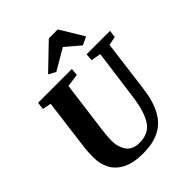

<svg xmlns="http://www.w3.org/2000/svg" viewBox="-274 -1152 1312 1312"><g transform="rotate(-45 382.0 -496.0)"><path d="M694.5 -677.5 646.5 -306Q632 -191 592.8 -121.5Q553.5 -52 489.2 -21Q425 10 335 10Q240 10 182.5 -19.2Q125 -48.5 98.8 -98.2Q72.5 -148 72.5 -209Q72.5 -228 73 -248.2Q73.5 -268.5 75.5 -290L125.5 -677.5L63 -689.5L69 -743H396L391 -690.5L297.5 -677.5L248.5 -304Q245 -275 242.8 -249.2Q240.5 -223.5 240.5 -206Q240.5 -143.5 270.5 -101.2Q300.5 -59 365.5 -59Q455.5 -59 496.8 -121.2Q538 -183.5 555 -306L605 -677.5L533.5 -690.5L538.5 -743H764.5L757.5 -690.5ZM255 -832 432.5 -1002.5H519L622 -832L563 -804Q537 -826 511 -848.5Q485 -871 458.5 -893Q420.5 -871 382.5 -848.5Q344.5 -826 306.5 -804Z"/></g></svg>

Font: Merriweather Black
Style: Italic
Weight: 900
Italic angle: -7.8°
Designer: Eben Sorkin
Foundry: Eben Sorkin
Version: Version 2.200;gftools[0.9.31]